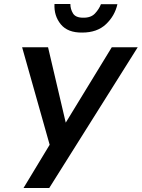

<svg xmlns="http://www.w3.org/2000/svg" viewBox="-20 -935 705 955"><path d="M251 -915H330Q330 -890 343 -868.5Q356 -847 393 -847Q432 -846 452.5 -868Q473 -890 482 -914H564Q551 -856 507 -814.5Q463 -773 389 -773Q317 -772 282.5 -814Q248 -856 251 -915ZM665 -700 225 0H97L227 -215L90 -700H219L307 -325L536 -700Z"/></svg>

Font: Jost* Medium
Style: Italic
Weight: 500
Italic angle: -10°
Version: Version 3.7